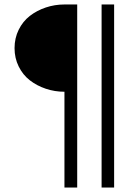

<svg xmlns="http://www.w3.org/2000/svg" viewBox="-20 -717 627 858"><path d="M268 -307Q224.5 -307 184.5 -320.5Q144.5 -334 113.2 -358.2Q82 -382.5 63.5 -420Q45 -457.5 45 -502Q45 -546.5 63.5 -584Q82 -621.5 113.2 -645.8Q144.5 -670 184.5 -683.5Q224.5 -697 268 -697H325V121H268ZM434 121V-697H490V121Z"/></svg>

Font: HK Grotesk Medium
Style: Regular
Weight: 500
Designer: Alfredo Marco Pradil
Foundry: Hanken Design Co.
Version: Version 3.001;FEAKit 1.0